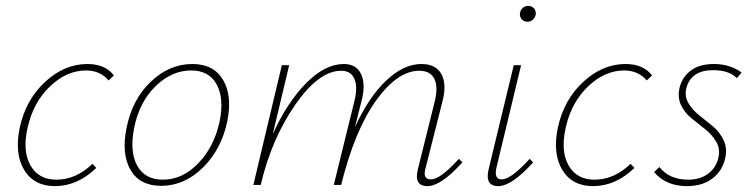

<svg xmlns="http://www.w3.org/2000/svg" viewBox="-20 -630 2571 654"><path d="M350 -356Q321 -390 273 -390Q207 -390 150 -335.5Q93 -281 74 -195Q56 -116 83.5 -67Q111 -18 172 -18Q239 -18 295 -72L308 -58Q244 4 167 4Q96 4 62.5 -51Q29 -106 47 -194Q67 -289 133 -350.5Q199 -412 278 -412Q338 -412 368 -373Z M529 3Q456 3 424.5 -51.5Q393 -106 411 -194Q430 -291 493.5 -351.5Q557 -412 635 -412Q708 -412 740 -357.5Q772 -303 754 -216Q734 -121 671 -59Q608 3 529 3ZM535 -18Q602 -18 656 -74.5Q710 -131 728 -216Q744 -293 718.5 -341.5Q693 -390 631 -390Q565 -390 510 -336.5Q455 -283 437 -195Q421 -113 447.5 -65.5Q474 -18 535 -18Z M1543 -89 1555 -77Q1482 4 1436 4Q1388 4 1404 -56L1461 -285Q1473 -334 1459.5 -361.5Q1446 -389 1408 -389Q1334 -389 1261 -287.5Q1188 -186 1142 0H1117L1187 -285Q1199 -332 1187.5 -360.5Q1176 -389 1142 -389Q1066 -389 985.5 -273Q905 -157 868 0H843L940 -408H965L909 -173Q958 -281 1022.5 -346.5Q1087 -412 1151 -412Q1194 -412 1210 -377.5Q1226 -343 1212 -288L1189 -197Q1237 -301 1296.5 -356.5Q1356 -412 1415 -412Q1464 -412 1483 -378.5Q1502 -345 1488 -288L1430 -59Q1418 -19 1448 -19Q1480 -19 1543 -89Z M1777 -556Q1765 -556 1757.5 -564Q1750 -572 1751 -584Q1752 -595 1760 -602.5Q1768 -610 1779 -610Q1791 -610 1798.5 -602Q1806 -594 1805 -581Q1803 -570 1795 -563Q1787 -556 1777 -556ZM1677 4Q1630 4 1645 -56L1730 -408H1755L1671 -59Q1662 -19 1689 -19Q1721 -19 1784 -89L1796 -77Q1723 4 1677 4Z M2183 -356Q2154 -390 2106 -390Q2040 -390 1983 -335.5Q1926 -281 1907 -195Q1889 -116 1916.5 -67Q1944 -18 2005 -18Q2072 -18 2128 -72L2141 -58Q2077 4 2000 4Q1929 4 1895.5 -51Q1862 -106 1880 -194Q1900 -289 1966 -350.5Q2032 -412 2111 -412Q2171 -412 2201 -373Z M2320 4Q2248 4 2208 -44L2226 -61Q2260 -18 2324 -18Q2366 -18 2393 -39Q2420 -60 2427 -93Q2434 -122 2420 -146.5Q2406 -171 2382.5 -189.5Q2359 -208 2335.5 -227Q2312 -246 2299.5 -272.5Q2287 -299 2295 -332Q2304 -368 2333.5 -390Q2363 -412 2412 -412Q2466 -412 2506 -383L2490 -364Q2463 -391 2409 -391Q2334 -391 2318 -330Q2311 -303 2324.5 -279.5Q2338 -256 2361.5 -237.5Q2385 -219 2408.5 -199.5Q2432 -180 2445 -152Q2458 -124 2450 -90Q2440 -47 2406 -21.5Q2372 4 2320 4Z"/></svg>

Font: EauTestText Extralight
Style: Italic
Weight: 250
Italic angle: -12°
Designer: Christian Thalmann (Catharsis Fonts)
Version: Version 0.001;PS 000.001;hotconv 1.0.88;makeotf.lib2.5.64775